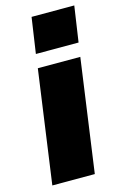

<svg xmlns="http://www.w3.org/2000/svg" viewBox="-115 -794 544 847"><g transform="rotate(-15 157.0 -371.0)"><path d="M314 -742H119L95 -579H290ZM281 -516H87L15 0H209Z"/></g></svg>

Font: United Sans Black
Style: Italic
Weight: 900
Italic angle: -8°
Designer: Pablo Impallari, Rodrigo Fuenzalida (Modified by Dan O. Williams)
Version: Version 1.000;PS 001.000;hotconv 1.0.88;makeotf.lib2.5.64775